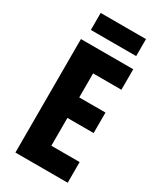

<svg xmlns="http://www.w3.org/2000/svg" viewBox="-221 -968 880 1046"><g transform="rotate(30 219.5 -445.5)"><path d="M372 -891H87V-784H372ZM394 0V-130H216V-305H381V-434H216V-585H394V-714H65V0Z"/></g></svg>

Font: Noto Sans Kannada ExtraCondensed ExtraBold
Style: Regular
Weight: 800
Width: 2
Designer: Jelle Bosma - Monotype Design Team
Foundry: Monotype Imaging Inc.
Version: Version 2.005